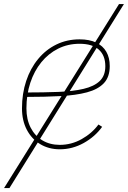

<svg xmlns="http://www.w3.org/2000/svg" viewBox="-41 -748 647 972"><path d="M-20.5 204.1 561.5 -727.5H586.4L6.8 204.1ZM261.7 7.8Q205.6 7.8 162.1 -18.6Q118.7 -44.9 94.5 -91.6Q70.3 -138.2 70.3 -199.2Q70.3 -274.4 91.6 -338.1Q112.8 -401.9 151.9 -449.2Q190.9 -496.6 244.4 -522.7Q297.9 -548.8 361.8 -548.8Q411.6 -548.8 445.8 -532.5Q480 -516.1 497.3 -485.8Q514.6 -455.6 514.6 -413.6Q514.6 -358.4 484.9 -326.9Q455.1 -295.4 399.2 -280.5Q343.3 -265.6 264.6 -261.5Q186 -257.3 88.9 -257.3V-279.8Q180.2 -279.8 254.4 -282.7Q328.6 -285.6 381.8 -298.1Q435.1 -310.5 463.6 -337.6Q492.2 -364.7 492.2 -412.6Q492.2 -467.3 459.2 -496.8Q426.3 -526.4 361.8 -526.4Q302.7 -526.4 253.4 -501.7Q204.1 -477.1 168.2 -432.9Q132.3 -388.7 112.5 -329.1Q92.8 -269.5 92.8 -199.2Q92.8 -143.6 114 -102.1Q135.3 -60.5 173.3 -37.6Q211.4 -14.6 261.7 -14.6Q320.3 -14.6 372.3 -43.7Q424.3 -72.8 457.5 -117.7L476.1 -106Q440.4 -56.2 383.1 -24.2Q325.7 7.8 261.7 7.8Z"/></svg>

Font: Inter 17pt Thin
Style: Italic
Weight: 250
Italic angle: -9.3988°
Version: Version 4.001;git-66647c0bb